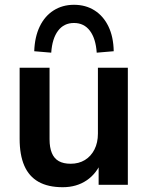

<svg xmlns="http://www.w3.org/2000/svg" viewBox="-20 -772 619 802"><path d="M242 10Q181 10 141 -12.5Q101 -35 81.5 -80Q62 -125 62 -192V-489H187V-190Q187 -156 196.5 -133Q206 -110 225.5 -99Q245 -88 275 -88Q309 -88 334.5 -103.5Q360 -119 374.5 -147.5Q389 -176 389 -214V-489H514V0H392V-102H406Q385 -48 342.5 -19Q300 10 242 10ZM194 -552 123 -558Q125 -618 146 -661.5Q167 -705 204 -728.5Q241 -752 289 -752Q338 -752 375 -728.5Q412 -705 433 -661.5Q454 -618 455 -558L384 -552Q380 -611 355.5 -643.5Q331 -676 289 -676Q247 -676 222.5 -643.5Q198 -611 194 -552Z"/></svg>

Font: Nunito Sans 12pt ExtraLight 12pt
Style: Bold
Weight: 700
Version: Version 3.101;gftools[0.9.27]